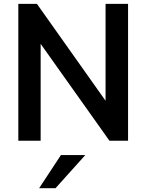

<svg xmlns="http://www.w3.org/2000/svg" viewBox="-20 -739 769 1008"><path d="M173.8 -718.8 534.2 -210V-718.8H652.3V0H554.7L193.4 -508.8V0H76.2V-718.8ZM185.5 249 299.8 75.2H427.7L271.5 249Z"/></svg>

Font: Min Sans SemiBold
Style: Regular
Weight: 600
Designer: Jinseong-Kim, NotoSansCJK, Nunito
Foundry: Jinseong-Kim
Version: Version 1.400;Glyphs 3.1.2 (3151)